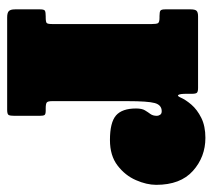

<svg xmlns="http://www.w3.org/2000/svg" viewBox="-48 -532 580 523"><g transform="rotate(90 241.5 -270.0)"><path d="M45 -393.5Q45 -406 42.8 -410.5Q40.5 -415 28 -415H23Q12 -415 8.5 -417.5Q5 -420 5 -430.5V-500Q5 -512 9 -516Q13 -520 24 -520H219Q229 -520 232 -517Q235 -514 235 -503.5V-488Q235 -471.5 237.8 -466.8Q240.5 -462 245 -472Q251 -486 264.5 -501.8Q278 -517.5 300.5 -528.8Q323 -540 355 -540Q407 -540 445 -506Q483 -472 483 -406Q483 -380 470.2 -350.8Q457.5 -321.5 430.5 -300.8Q403.5 -280 361 -280Q313 -280 294 -296.5Q275 -313 275 -351Q275 -367 280 -375.2Q285 -383.5 290 -390.2Q295 -397 295 -408Q295 -412 292.2 -416.5Q289.5 -421 282.5 -421Q265.5 -421 260.2 -402Q255 -383 255 -328V-122.5Q255 -110.5 258.8 -107.8Q262.5 -105 275 -105H281Q290.5 -105 292.8 -101.8Q295 -98.5 295 -88.5V-20Q295 -8.5 292.8 -4.2Q290.5 0 279 0H27Q14.5 0 9.8 -4.5Q5 -9 5 -21.5V-90Q5 -101 9 -103Q13 -105 24 -105H26.5Q39.5 -105 42.2 -107.8Q45 -110.5 45 -123Z"/></g></svg>

Font: Besley* Condensed Fatface
Style: Regular
Weight: 900
Width: 3
Designer: Owen Earl
Foundry: indestructible type*
Version: Version 3.000; ttfautohint (v1.8.3)